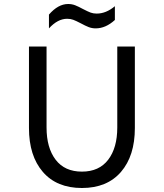

<svg xmlns="http://www.w3.org/2000/svg" viewBox="-20 -929 820 961"><path d="M125 -288V-696H213V-291Q213 -189 258.5 -129.5Q304 -70 390 -70Q476 -70 521.5 -129.5Q567 -189 567 -291V-696H655V-288Q655 -149 585.5 -68.5Q516 12 390 12Q264 12 194.5 -68.5Q125 -149 125 -288ZM385 -812Q360 -825 346.5 -830Q333 -835 316 -835Q269 -835 225 -787V-856Q271 -909 321 -909Q340 -909 356.5 -902.5Q373 -896 395 -884Q420 -871 433.5 -866Q447 -861 464 -861Q511 -861 555 -898V-829Q509 -787 459 -787Q440 -787 423.5 -793.5Q407 -800 385 -812Z"/></svg>

Font: Amiko
Style: Regular
Weight: 400
Designer: Pablo Impallari, Rodrigo Fuenzalida, Andres Torresi
Foundry: Impallari Type
Version: Version 1.001; ttfautohint (v1.3)